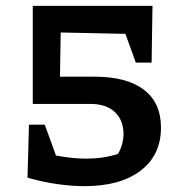

<svg xmlns="http://www.w3.org/2000/svg" viewBox="-20 -626 623 656"><path d="M269 10Q225 10 175.5 3Q126 -4 74 -19L95 -111Q148 -98 192.5 -91Q237 -84 275 -84Q333 -84 383 -100Q393 -117 397.5 -134.5Q402 -152 402 -168Q402 -215 372.5 -243Q343 -271 288 -271H92L139 -364H303Q413 -364 471.5 -319.5Q530 -275 530 -190Q530 -96 460.5 -43Q391 10 269 10ZM199 -18 74 -19 79 -200H133ZM92 -271V-606H189L184 -313ZM473 -509 139 -516 92 -606H473ZM444 -412 374 -606H501L498 -412Z"/></svg>

Font: Piazzolla 24pt
Style: Bold
Weight: 700
Designer: Juan Pablo del Peral
Foundry: Huerta Tipografica
Version: Version 2.005